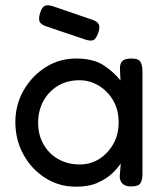

<svg xmlns="http://www.w3.org/2000/svg" viewBox="-20 -695 614 725"><path d="M475 9Q434 9 432 -28L436 -78Q426 -62 405 -41.5Q384 -21 350 -5.5Q316 10 267 10Q203 10 151 -23Q99 -56 68.5 -111.5Q38 -167 38 -234Q38 -299 69 -353.5Q100 -408 152 -441Q204 -474 267 -474Q332 -474 370.5 -449Q409 -424 435 -391L433 -433Q432 -455 442 -464.5Q452 -474 476 -474Q504 -474 511 -460.5Q518 -447 518 -424V-38Q518 -16 510.5 -3.5Q503 9 475 9ZM282 -74Q322 -74 355 -95Q388 -116 408 -151.5Q428 -187 428 -233Q428 -280 407.5 -315.5Q387 -351 353 -371.5Q319 -392 280 -392Q233 -392 198 -370.5Q163 -349 143.5 -313Q124 -277 124 -231Q124 -186 144 -150.5Q164 -115 199.5 -94.5Q235 -74 282 -74ZM304 -545 153 -596Q134 -603 129.5 -613.5Q125 -624 131 -645Q138 -667 148 -672.5Q158 -678 178 -672L330 -620Q349 -613 353.5 -602Q358 -591 351 -571Q343 -549 333.5 -544Q324 -539 304 -545Z"/></svg>

Font: Fredoka
Style: Regular
Weight: 400
Designer: Ben Nathan
Foundry: Milena B. Brandão, Ben Nathan
Version: Version 2.001